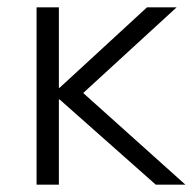

<svg xmlns="http://www.w3.org/2000/svg" viewBox="-20 -505 527 525"><path d="M80 0V-485H141V-265H143L382 -485H463L186 -231V-270L487 0H406L143 -233H141V0Z"/></svg>

Font: Nunito Sans 12pt ExtraLight 12pt Light
Style: Regular
Weight: 300
Version: Version 3.101;gftools[0.9.27]